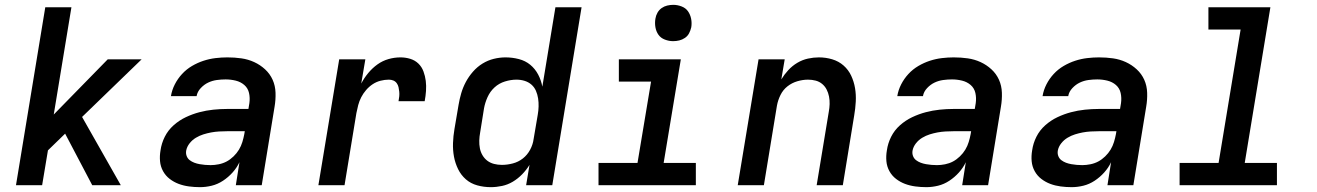

<svg xmlns="http://www.w3.org/2000/svg" viewBox="-20 -765 5440 793"><path d="M361 0 249 -213 178 -144 154 0H46L167 -735H275L202 -292L425 -520H565L319 -282L479 0Z M806 8Q783 8 760.5 5Q738 2 718 -5.5Q698 -13 681 -26Q664 -39 653.5 -58Q643 -77 641 -99Q639 -121 643 -144Q647 -173 660.5 -200Q674 -227 697 -247.5Q720 -268 747.5 -281Q775 -294 803.5 -301.5Q832 -309 861 -312Q890 -315 918 -315H1006L1010 -339Q1013 -361 1008.5 -381Q1004 -401 989 -414Q974 -427 953.5 -432Q933 -437 912 -437Q894 -437 875.5 -434.5Q857 -432 840 -424Q823 -416 809 -401Q795 -386 792 -368H686Q690 -393 702 -416.5Q714 -440 732 -459.5Q750 -479 773 -492.5Q796 -506 820.5 -514Q845 -522 870 -525Q895 -528 919 -528Q949 -528 977 -524Q1005 -520 1030 -508.5Q1055 -497 1075 -478.5Q1095 -460 1106 -435.5Q1117 -411 1118 -382Q1119 -353 1114 -324L1061 0H954L969 -95Q958 -72 940.5 -52.5Q923 -33 901 -18.5Q879 -4 854.5 2Q830 8 806 8ZM850 -83Q866 -83 883.5 -86.5Q901 -90 916 -98Q931 -106 944.5 -119Q958 -132 967 -147Q976 -162 981 -178.5Q986 -195 989 -211L991 -223H918Q902 -223 885 -222Q868 -221 852 -218Q836 -215 820 -210Q804 -205 789 -196Q774 -187 763 -173Q752 -159 749 -143Q747 -131 751 -120.5Q755 -110 763.5 -103.5Q772 -97 782.5 -93Q793 -89 804.5 -87Q816 -85 827 -84Q838 -83 850 -83Z M1295 0 1381 -520H1489L1472 -420Q1484 -443 1501 -463.5Q1518 -484 1539 -499Q1560 -514 1584.5 -521Q1609 -528 1634 -528Q1655 -528 1674.5 -522Q1694 -516 1708 -502.5Q1722 -489 1729 -470Q1736 -451 1738.5 -431Q1741 -411 1739.5 -389.5Q1738 -368 1734 -347H1626Q1628 -357 1629 -367Q1630 -377 1629 -386.5Q1628 -396 1626 -405Q1624 -414 1618.5 -421.5Q1613 -429 1604.5 -432.5Q1596 -436 1586 -436Q1569 -436 1551.5 -431.5Q1534 -427 1519 -417Q1504 -407 1492 -393Q1480 -379 1472 -363.5Q1464 -348 1459.5 -331Q1455 -314 1452 -298L1403 0Z M2007 8Q1978 8 1951 0.5Q1924 -7 1904 -24.5Q1884 -42 1872 -66.5Q1860 -91 1855 -118Q1850 -145 1851 -174Q1852 -203 1857 -232L1874 -332Q1878 -356 1885 -380Q1892 -404 1904 -426.5Q1916 -449 1933.5 -469Q1951 -489 1973 -502.5Q1995 -516 2019.5 -522Q2044 -528 2068 -528Q2096 -528 2123 -521Q2150 -514 2170 -497.5Q2190 -481 2202.5 -457.5Q2215 -434 2220 -407L2274 -735H2382L2261 0H2153L2167 -84Q2154 -63 2136.5 -45Q2119 -27 2098 -14.5Q2077 -2 2053.5 3Q2030 8 2007 8ZM2053 -84Q2075 -84 2098 -90Q2121 -96 2139.5 -110.5Q2158 -125 2169.5 -146.5Q2181 -168 2184 -191L2201 -291Q2204 -308 2204.5 -325Q2205 -342 2202.5 -358.5Q2200 -375 2193.5 -390Q2187 -405 2175 -415.5Q2163 -426 2147 -431Q2131 -436 2113 -436Q2090 -436 2065.5 -428.5Q2041 -421 2022.5 -404Q2004 -387 1993.5 -363.5Q1983 -340 1979 -317L1963 -217Q1960 -201 1959.5 -184.5Q1959 -168 1962 -152.5Q1965 -137 1973 -123.5Q1981 -110 1993 -101Q2005 -92 2020.5 -88Q2036 -84 2053 -84Z M2854 0H2452V-92H2613L2669 -428H2536V-520H2792L2721 -92H2854ZM2760 -595Q2743 -595 2726 -601.5Q2709 -608 2699.5 -621.5Q2690 -635 2687 -652.5Q2684 -670 2687 -688Q2689 -701 2695.5 -712.5Q2702 -724 2712.5 -731.5Q2723 -739 2735.5 -742Q2748 -745 2761 -745Q2778 -745 2795 -738.5Q2812 -732 2821.5 -718.5Q2831 -705 2834.5 -687.5Q2838 -670 2835 -652Q2832 -639 2826 -627.5Q2820 -616 2809 -608.5Q2798 -601 2785.5 -598Q2773 -595 2760 -595Z M3027 0 3113 -520H3221L3207 -437Q3219 -457 3235.5 -475Q3252 -493 3273 -505.5Q3294 -518 3317 -523Q3340 -528 3362 -528Q3391 -528 3417.5 -520Q3444 -512 3464 -494.5Q3484 -477 3495.5 -452.5Q3507 -428 3511.5 -401Q3516 -374 3514.5 -345.5Q3513 -317 3508 -288L3461 0H3353L3403 -303Q3406 -319 3406.5 -335Q3407 -351 3404 -366.5Q3401 -382 3394 -395.5Q3387 -409 3375.5 -418.5Q3364 -428 3349 -432Q3334 -436 3317 -436Q3296 -436 3273.5 -429.5Q3251 -423 3232.5 -408.5Q3214 -394 3203.5 -372.5Q3193 -351 3189 -329L3135 0Z M3806 8Q3783 8 3760.5 5Q3738 2 3718 -5.5Q3698 -13 3681 -26Q3664 -39 3653.5 -58Q3643 -77 3641 -99Q3639 -121 3643 -144Q3647 -173 3660.5 -200Q3674 -227 3697 -247.5Q3720 -268 3747.5 -281Q3775 -294 3803.5 -301.5Q3832 -309 3861 -312Q3890 -315 3918 -315H4006L4010 -339Q4013 -361 4008.5 -381Q4004 -401 3989 -414Q3974 -427 3953.5 -432Q3933 -437 3912 -437Q3894 -437 3875.5 -434.5Q3857 -432 3840 -424Q3823 -416 3809 -401Q3795 -386 3792 -368H3686Q3690 -393 3702 -416.5Q3714 -440 3732 -459.5Q3750 -479 3773 -492.5Q3796 -506 3820.5 -514Q3845 -522 3870 -525Q3895 -528 3919 -528Q3949 -528 3977 -524Q4005 -520 4030 -508.5Q4055 -497 4075 -478.5Q4095 -460 4106 -435.5Q4117 -411 4118 -382Q4119 -353 4114 -324L4061 0H3954L3969 -95Q3958 -72 3940.5 -52.5Q3923 -33 3901 -18.5Q3879 -4 3854.5 2Q3830 8 3806 8ZM3850 -83Q3866 -83 3883.5 -86.5Q3901 -90 3916 -98Q3931 -106 3944.5 -119Q3958 -132 3967 -147Q3976 -162 3981 -178.5Q3986 -195 3989 -211L3991 -223H3918Q3902 -223 3885 -222Q3868 -221 3852 -218Q3836 -215 3820 -210Q3804 -205 3789 -196Q3774 -187 3763 -173Q3752 -159 3749 -143Q3747 -131 3751 -120.5Q3755 -110 3763.5 -103.5Q3772 -97 3782.5 -93Q3793 -89 3804.5 -87Q3816 -85 3827 -84Q3838 -83 3850 -83Z M4406 8Q4383 8 4360.5 5Q4338 2 4318 -5.5Q4298 -13 4281 -26Q4264 -39 4253.5 -58Q4243 -77 4241 -99Q4239 -121 4243 -144Q4247 -173 4260.5 -200Q4274 -227 4297 -247.5Q4320 -268 4347.5 -281Q4375 -294 4403.5 -301.5Q4432 -309 4461 -312Q4490 -315 4518 -315H4606L4610 -339Q4613 -361 4608.5 -381Q4604 -401 4589 -414Q4574 -427 4553.5 -432Q4533 -437 4512 -437Q4494 -437 4475.5 -434.5Q4457 -432 4440 -424Q4423 -416 4409 -401Q4395 -386 4392 -368H4286Q4290 -393 4302 -416.5Q4314 -440 4332 -459.5Q4350 -479 4373 -492.5Q4396 -506 4420.5 -514Q4445 -522 4470 -525Q4495 -528 4519 -528Q4549 -528 4577 -524Q4605 -520 4630 -508.5Q4655 -497 4675 -478.5Q4695 -460 4706 -435.5Q4717 -411 4718 -382Q4719 -353 4714 -324L4661 0H4554L4569 -95Q4558 -72 4540.5 -52.5Q4523 -33 4501 -18.5Q4479 -4 4454.5 2Q4430 8 4406 8ZM4450 -83Q4466 -83 4483.5 -86.5Q4501 -90 4516 -98Q4531 -106 4544.5 -119Q4558 -132 4567 -147Q4576 -162 4581 -178.5Q4586 -195 4589 -211L4591 -223H4518Q4502 -223 4485 -222Q4468 -221 4452 -218Q4436 -215 4420 -210Q4404 -205 4389 -196Q4374 -187 4363 -173Q4352 -159 4349 -143Q4347 -131 4351 -120.5Q4355 -110 4363.5 -103.5Q4372 -97 4382.5 -93Q4393 -89 4404.5 -87Q4416 -85 4427 -84Q4438 -83 4450 -83Z M5254 0H4852V-92H5013L5104 -643H4971V-735H5227L5121 -92H5254Z"/></svg>

Font: Iosevka SmBd Ex Obl
Style: Regular
Weight: 600
Width: 7
Italic angle: -9°
Monospace: yes
Designer: Belleve Invis
Foundry: Belleve Invis
Version: Version 32.5.0; ttfautohint (v1.8.4)